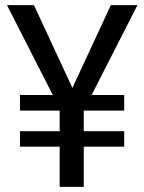

<svg xmlns="http://www.w3.org/2000/svg" viewBox="-20 -731 565 751"><path d="M263.2 -387.2 413.6 -710.9H517.6L338.4 -359.4H465.8V-298.3H307.6V-217.8H465.8V-157.2H307.6V0H213.4V-157.2H58.1V-217.8H213.4V-298.3H58.1V-359.4H186.5L7.3 -710.9H112.8Z"/></svg>

Font: TypoPRO Roboto
Style: Regular
Weight: 400
Designer: Google
Version: Version 2.136; 2016